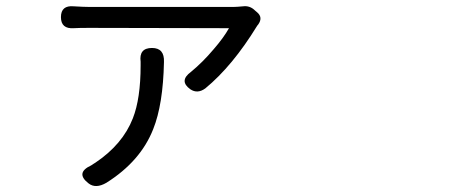

<svg xmlns="http://www.w3.org/2000/svg" viewBox="-20 -547 1540 626"><path d="M268.6 50.8Q224.6 16.6 277.3 -7.8Q280.3 -9.8 284.7 -12.7Q289.1 -15.6 291 -16.6Q379.9 -76.2 413.1 -161.1Q438.5 -225.6 438.5 -334Q438.5 -339.8 438.5 -345.7Q432.6 -390.6 475.6 -390.6Q516.6 -390.6 514.6 -344.7Q511.7 -206.1 479.5 -126Q438.5 -21.5 327.1 48.8Q292 69.3 268.6 50.8ZM600.6 -255.9Q562.5 -283.2 602.5 -312.5Q640.6 -343.8 676.8 -386.7Q709 -423.8 726.6 -455.1L269.5 -456.1Q237.3 -456.1 220.7 -455.1Q178.7 -452.1 178.7 -491.2Q178.7 -530.3 220.7 -526.4Q253.9 -524.4 269.5 -524.4H505.9H742.2Q751 -524.4 772.5 -526.4Q794.9 -529.3 811.5 -512.7L818.4 -506.8Q837.9 -490.2 822.3 -467.8Q819.3 -464.8 818.4 -462.9Q738.3 -332 649.4 -258.8Q624 -240.2 600.6 -255.9Z"/></svg>

Font: Bpmf GenSen Rounded R
Style: R
Weight: 400
Foundry: But Ko
Version: Version 1.320